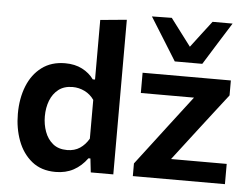

<svg xmlns="http://www.w3.org/2000/svg" viewBox="-54 -840 1200 921"><g transform="rotate(5 546.0 -379.5)"><path d="M245 12.5Q176 12.5 130.8 -24.2Q85.5 -61 63.2 -120.8Q41 -180.5 41 -250Q41 -324 64.5 -383Q88 -442 134 -476.5Q180 -511 246.5 -511Q293.5 -511 328.5 -493Q363.5 -475 384.5 -445.5H395.5V-732.5L522.5 -744.5V0H414L406.5 -66.5H397Q369 -28 331.5 -7.8Q294 12.5 245 12.5ZM291 -97Q327 -97 352.8 -114.2Q378.5 -131.5 395.5 -161V-347.5Q377.5 -373.5 350 -387Q322.5 -400.5 292 -400.5Q251 -400.5 224.2 -379.8Q197.5 -359 184.2 -324.8Q171 -290.5 171 -249Q171 -209.5 183.8 -174.8Q196.5 -140 223 -118.5Q249.5 -97 291 -97ZM616.5 0V-61Q655 -111.5 692.5 -160.5Q729.5 -209 763 -253L876 -400.5H620V-498H1045V-426Q1017.5 -391 979.5 -341.5Q941.5 -292 907 -247.5L792 -97.5H1060V0ZM769 -565.5Q737 -617 705 -668.5Q673 -720 641 -771L736.5 -772.5Q761 -740 785.5 -707.5Q810 -675 835 -642Q860 -675 884.2 -706.8Q908.5 -738.5 933 -770.5H1029.5Q997.5 -720 965.5 -668.5Q933.5 -617 901.5 -565.5Z"/></g></svg>

Font: Heraclito SemiBold
Style: Regular
Weight: 600
Designer: Kostas Bartsokas (font) & Cristiano Sobral (main changes)
Foundry: Kostas Bartsokas (font) & Cristiano Sobral (main changes)
Version: Version 1.00;July 8, 2020;FontCreator 13.0.0.2655 64-bit